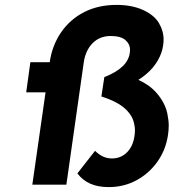

<svg xmlns="http://www.w3.org/2000/svg" viewBox="-20 -754 709 784"><path d="M424 10Q380 10 348.5 -4Q317 -18 296 -46L368 -138Q386 -121 402.5 -114Q419 -107 437 -107Q473 -107 498 -131.5Q523 -156 529 -198Q531 -210 531 -222Q531 -239 525 -259.5Q519 -280 501 -300Q483 -320 456 -334.5Q429 -349 394 -360L406 -439Q431 -449 449.5 -460Q468 -471 480.5 -483Q493 -495 500.5 -509Q508 -523 510 -538Q511 -544 511 -550Q511 -574 492 -590.5Q473 -607 432 -607Q387 -607 358 -577.5Q329 -548 322 -499L251 0H112L166 -377H87L104 -500H183Q193 -569 229.5 -622Q266 -675 323.5 -704.5Q381 -734 456 -734Q518 -734 563.5 -713.5Q609 -693 628.5 -660.5Q648 -628 648 -592Q648 -580 646 -568Q642 -538 624.5 -507.5Q607 -477 579 -453Q563 -439 545 -428Q567 -418 587 -404Q617 -382 637 -351.5Q657 -321 663 -292Q669 -263 669 -241Q669 -223 666 -203Q657 -142 623 -94Q589 -46 537.5 -18Q486 10 424 10Z"/></svg>

Font: Lexend SemBd
Style: Italic
Weight: 600
Italic angle: -8.13011°
Designer: Bonnie Shaver-Troup, Thomas Jockin
Foundry: Lexend
Version: Version 1.007